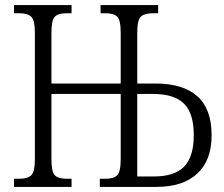

<svg xmlns="http://www.w3.org/2000/svg" viewBox="-20 -734 878 754"><path d="M35 0V-32H57Q88 -32 102.5 -45.5Q117 -59 117 -109V-605Q117 -655 102.5 -668.5Q88 -682 56 -682H35V-714H261V-682H241Q209 -682 195.5 -668.5Q182 -655 182 -605V-406H454V-605Q454 -656 440 -669Q426 -682 393 -682H375V-714H601V-682H580Q548 -682 533.5 -669Q519 -656 519 -605V-406H590Q699 -406 755 -356Q811 -306 811 -203Q811 -104 754.5 -52Q698 0 594 0H372V-32H394Q426 -32 440 -45.5Q454 -59 454 -109V-365H182V-109Q182 -59 195.5 -45.5Q209 -32 242 -32H261V0ZM584 -41Q666 -41 703.5 -80Q741 -119 741 -203Q741 -289 702.5 -327Q664 -365 582 -365H519V-41Z"/></svg>

Font: Noto Serif Condensed Light
Style: Regular
Weight: 300
Width: 3
Designer: Monotype Design Team
Foundry: Monotype Imaging Inc.
Version: Version 2.013